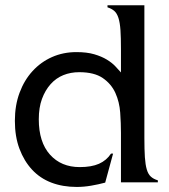

<svg xmlns="http://www.w3.org/2000/svg" viewBox="-20 -700 650 737"><path d="M383.8 1Q358.4 7.8 330.1 12.7Q301.8 17.6 274.4 17.6Q220.7 17.6 177.2 1Q133.8 -15.6 103 -48.8Q72.3 -82 54.7 -128.9Q37.1 -175.8 37.1 -236.3Q37.1 -295.9 55.2 -344.2Q73.2 -392.6 105 -427.2Q136.7 -461.9 179.7 -481Q222.7 -500 273.4 -500Q313.5 -500 341.8 -491.7Q370.1 -483.4 390.1 -471.2Q410.2 -459 422.9 -445.3Q435.5 -431.6 444.3 -421.9V-510.7Q444.3 -555.7 442.4 -584.5Q440.4 -613.3 434.6 -631.3Q428.7 -649.4 418.5 -658.2Q408.2 -667 392.6 -671.9V-679.7H534.2V-170.9Q534.2 -126 536.1 -96.7Q538.1 -67.4 543.5 -49.3Q548.8 -31.2 559.1 -22Q569.3 -12.7 585.9 -7.8V0H444.3V-189.5Q444.3 -226.6 441.4 -267.6Q438.5 -308.6 422.9 -343.3Q407.2 -377.9 374.5 -400.4Q341.8 -422.9 284.2 -422.9Q251 -422.9 223.1 -411.6Q195.3 -400.4 174.3 -377Q153.3 -353.5 141.1 -320.3Q128.9 -287.1 128.9 -242.2Q128.9 -154.3 171.9 -106.4Q214.8 -58.6 286.1 -58.6Q331.1 -58.6 359.9 -71.3Q388.7 -84 406.2 -110.4H414.1Z"/></svg>

Font: Padauk Grand Pro
Style: Regular
Weight: 400
Designer: Debbi Hosken
Foundry: SIL
Version: Version 2.8.2